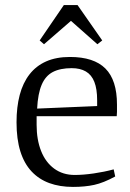

<svg xmlns="http://www.w3.org/2000/svg" viewBox="-20 -724 513 755"><path d="M267 11Q215 11 174 -4Q133 -19 104 -50Q75 -81 60 -129Q45 -177 45 -243Q45 -303 57.5 -350.5Q70 -398 96 -431.5Q122 -465 161.5 -482.5Q201 -500 255 -500Q349 -500 394.5 -454.5Q440 -409 440 -313Q440 -305 440 -298Q440 -291 440 -284Q440 -277 439 -267H124V-233Q124 -175 141.5 -130.5Q159 -86 193 -61Q227 -36 274 -36Q307 -36 348.5 -42Q390 -48 427 -58L433 -30Q387 -5 350.5 3Q314 11 267 11ZM126 -297 362 -307V-330Q362 -374 351 -402Q340 -430 317.5 -443Q295 -456 262 -456Q217 -456 188 -441Q159 -426 144 -391Q129 -356 126 -297ZM153 -550 136 -565 231 -704H285L382 -565L363 -550L259 -642Z"/></svg>

Font: Manuale Light
Style: Regular
Weight: 300
Designer: Eduardo Tunni / Pablo Cosgaya
Foundry: Eduardo Tunni / Pablo Cosgaya
Version: Version 1.002